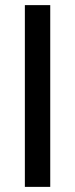

<svg xmlns="http://www.w3.org/2000/svg" viewBox="-20 -729 294 749"><path d="M77 0V-709H176V0Z"/></svg>

Font: Source Sans 3 Medium
Style: Regular
Weight: 500
Designer: Paul D. Hunt
Foundry: Adobe
Version: Version 3.052;hotconv 1.1.0;makeotfexe 2.6.0